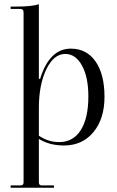

<svg xmlns="http://www.w3.org/2000/svg" viewBox="-20 -673 549 904"><path d="M30 211V200H77Q91 200 91 186V-615Q91 -631 75 -631H30V-642H55Q130 -642 163 -653V-302H169Q213 -444 313 -444Q388 -444 430 -383.5Q472 -323 472 -217Q472 -114 420 -51Q368 12 281 12Q213 12 163 -19V186Q163 200 177 200H234V211ZM259 -4Q324 -4 360 -60Q396 -116 396 -219Q396 -310 366 -364.5Q336 -419 287 -419Q233 -419 198 -346.5Q163 -274 163 -164V-34Q207 -4 259 -4Z"/></svg>

Font: Arapey Regular-Display
Style: Regular
Weight: 400
Designer: Eduardo Rodriguez Tunni
Foundry: Eduardo Rodriguez Tunni
Version: Version 4.000